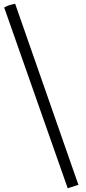

<svg xmlns="http://www.w3.org/2000/svg" viewBox="-20 -820 460 1026"><path d="M341.8 186 2.4 -779.8Q23.9 -793 61 -799.8L398.9 167.5Z"/></svg>

Font: Fjord
Style: One
Weight: 400
Designer: Viktoriya Grabowska
Foundry: Viktoriya Grabowska
Version: Version 1.002